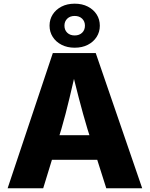

<svg xmlns="http://www.w3.org/2000/svg" viewBox="-20 -1013 806 1033"><path d="M21 0 264.2 -727.5H495.1L745.1 0H551.8L450.7 -318.4Q426.8 -397.9 403.8 -486.6Q380.9 -575.2 357.9 -671.4H397.5Q375 -574.7 354 -485.8Q333 -397 310.1 -318.4L212.4 0ZM186.5 -153.3V-285.6H580.1V-153.3ZM381.8 -756.3Q341.8 -756.3 311.3 -772Q280.8 -787.6 263.7 -814.5Q246.6 -841.3 246.6 -875Q246.6 -908.7 263.7 -935.3Q280.8 -961.9 311 -977.5Q341.3 -993.2 381.8 -993.2Q422.4 -993.2 452.6 -977.5Q482.9 -961.9 500 -935.3Q517.1 -908.7 517.1 -874.5Q517.1 -841.3 500 -814.5Q482.9 -787.6 452.6 -772Q422.4 -756.3 381.8 -756.3ZM381.8 -822.3Q406.7 -822.3 421.9 -836.9Q437 -851.6 437 -875Q437 -897.9 421.9 -912.6Q406.7 -927.2 381.8 -927.2Q356.9 -927.2 341.8 -912.6Q326.7 -897.9 326.7 -875Q326.7 -851.6 341.8 -836.9Q356.9 -822.3 381.8 -822.3Z"/></svg>

Font: Inter 16pt ExtraBold
Style: Regular
Weight: 800
Version: Version 4.001;git-66647c0bb